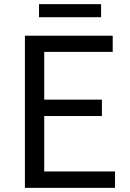

<svg xmlns="http://www.w3.org/2000/svg" viewBox="-20 -905 628 925"><path d="M100 0H534V-79H193V-346H471V-425H193V-655H523V-733H100ZM168 -822H467V-885H168Z"/></svg>

Font: Squished Noto Sans CJK JP Regular
Style: Regular
Weight: 400
Designer: Ryoko NISHIZUKA (kana & ideographs); Paul D. Hunt (Latin, Greek & Cyrillic); Wenlong ZHANG (bopomofo); Sandoll Communica
Foundry: Adobe Systems Incorporated
Version: Version 1.004;PS 1.004;hotconv 1.0.82;makeotf.lib2.5.63406